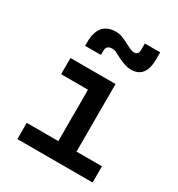

<svg xmlns="http://www.w3.org/2000/svg" viewBox="-184 -905 954 1027"><g transform="rotate(30 293.0 -392.0)"><path d="M271 0V-497.1H383.3V0ZM75.7 0V-100.1H280.8V0ZM373.5 0V-100.1H540.5V0ZM105 -417.5V-517.6H383.3V-417.5ZM140.1 -613.3V-632.8Q140.1 -761.2 246.6 -761.2Q267.1 -761.2 283.9 -754.9Q300.8 -748.5 320.3 -738.3Q341.8 -727.1 356.7 -720.2Q371.6 -713.4 384.3 -713.4Q410.6 -713.4 410.6 -744.1V-783.7H505.4V-742.2Q505.4 -683.6 482.9 -654.3Q460.4 -625 414.6 -625Q397.9 -625 377.9 -631.3Q357.9 -637.7 334 -649.4Q317.9 -657.7 303.2 -665.3Q288.6 -672.9 273.9 -672.9Q255.9 -672.9 246.8 -664.3Q237.8 -655.8 237.8 -636.7V-613.3Z"/></g></svg>

Font: Cascadia Code Medium
Style: Regular
Weight: 500
Monospace: yes
Designer: Aaron Bell
Foundry: Saja Typeworks
Version: Version 2407.024